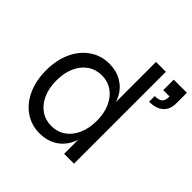

<svg xmlns="http://www.w3.org/2000/svg" viewBox="-184 -859 1034 1034"><g transform="rotate(45 333.5 -342.0)"><path d="M615 -620H667Q667 -573 638.5 -547.5Q610 -522 557 -522V-565Q589 -565 602 -577Q615 -589 615 -620ZM567 -700H667V-620H567ZM45 -250Q45 -327 72.5 -387.5Q100 -448 149.5 -482Q199 -516 262 -516Q314 -516 355 -492.5Q396 -469 418.5 -427Q441 -385 441 -330V-170Q441 -116 418 -73.5Q395 -31 354 -7.5Q313 16 261 16Q198 16 149 -17.5Q100 -51 72.5 -111.5Q45 -172 45 -250ZM431 -250Q431 -307 411.5 -351Q392 -395 357 -419Q322 -443 277 -443Q232 -443 197 -419Q162 -395 142.5 -351Q123 -307 123 -250Q123 -193 142.5 -149Q162 -105 197 -81Q232 -57 277 -57Q322 -57 357 -81Q392 -105 411.5 -149Q431 -193 431 -250ZM432 -700H507V0H432Z"/></g></svg>

Font: Uncut Sans Variable
Style: Regular
Weight: 400
Designer: Kasper Nordkvist
Foundry: UNCUT.wtf
Version: Version 1.304;Glyphs 3.2 (3246)